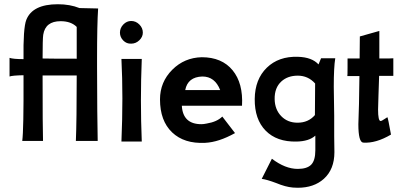

<svg xmlns="http://www.w3.org/2000/svg" viewBox="-20 -664 1901 906"><path d="M355 -626 443 -624Q438 -549 438 -387V-348Q438 -239 439 -140L441 1H338Q342 -94 342 -308H181V-302Q181 -59 183 1H85Q92 -51 91 -301V-309Q38 -308 25 -303V-391Q42 -385 91 -385Q89 -531 104 -570Q133 -644 253 -644Q310 -644 355 -626ZM342 -387V-537Q315 -564 266 -564Q194 -564 184 -500Q181 -481 181 -388Q220 -387 342 -387Z M654 -510Q654 -490 637.5 -474Q621 -458 599 -458Q577 -457 561.5 -473Q546 -489 546 -510Q546 -532 562 -548.5Q578 -565 599 -565Q621 -565 637.5 -548.5Q654 -532 654 -510ZM649 4H553Q562 -208 553 -386H649Q641 -190 649 4Z M1122 -165H838Q843 -78 930 -78Q941 -78 955 -81Q1004 -89 1029 -114L1089 -36Q1012 7 948 10Q849 15 792 -39.5Q735 -94 735 -195Q735 -277 793 -335Q850 -392 932 -394Q1027 -394 1077.5 -332.5Q1128 -271 1122 -165ZM854 -239H1019Q994 -303 935 -303Q866 -301 854 -239Z M1495 -389H1562Q1555 -347 1555 -254Q1555 -232 1556 -186Q1557 -140 1557 -118V-21Q1558 20 1558 54Q1558 135 1508 180Q1461 222 1385 222Q1370 222 1362 221Q1327 218 1284 200Q1239 183 1215 180L1263 85Q1326 133 1385 133Q1429 133 1448.5 113Q1468 93 1468 45V-24Q1438 3 1379 4Q1286 6 1233.5 -47.5Q1181 -101 1182 -197Q1183 -290 1239 -344.5Q1295 -399 1386 -396Q1452 -394 1483 -360ZM1467 -270Q1434 -307 1385 -307Q1338 -307 1308 -280Q1275 -250 1276 -196Q1277 -147 1307 -116Q1337 -85 1384 -85Q1435 -85 1466 -121Q1466 -214 1467 -270Z M1836 -389V-306H1769Q1768 -296 1766 -216L1764 -146V-148Q1764 -93 1776 -93Q1781 -93 1794 -102Q1807 -111 1808 -111Q1811 -107 1825 -29Q1754 13 1694 9Q1671 7 1671 -78Q1671 -86 1674 -174Q1674 -175 1676 -305H1619Q1620 -306 1620 -347V-388H1677Q1678 -423 1678 -492L1770 -518V-388Q1835 -388 1836 -389Z"/></svg>

Font: GFS Neohellenic Rg
Style: Bold
Weight: 700
Designer: Designed by Takis Katsoulidis and George D. Matthiopoulos.
Foundry: Designed by Takis Katsoulidis and George D. Matthiopoulos.
Version: Version 1.0